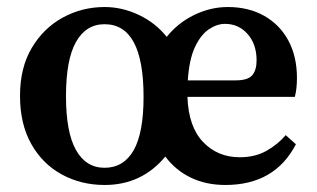

<svg xmlns="http://www.w3.org/2000/svg" viewBox="-20 -513 903 547"><path d="M278 -444Q225 -444 196.5 -393.5Q168 -343 168 -239Q168 -136 196.5 -85.5Q225 -35 278 -35Q332 -35 360.5 -84.5Q389 -134 389 -237Q389 -444 278 -444ZM621 -445Q598 -445 575 -429.5Q552 -414 535.5 -379Q519 -344 515 -284H651Q686 -284 698.5 -298.5Q711 -313 711 -341Q711 -387 685.5 -416Q660 -445 621 -445ZM823 -102Q763 14 622 14Q567 14 523.5 -7Q480 -28 451 -67Q384 14 278 14Q211 14 156 -16Q101 -46 69 -103Q37 -160 37 -240Q37 -320 70.5 -376.5Q104 -433 159 -463Q214 -493 278 -493Q328 -493 375.5 -470.5Q423 -448 455 -408Q487 -448 533.5 -470.5Q580 -493 629 -493Q688 -493 732.5 -468Q777 -443 801.5 -397.5Q826 -352 826 -291Q826 -260 820 -237H514Q517 -152 558.5 -108.5Q600 -65 663 -65Q707 -65 739.5 -83.5Q772 -102 794 -128Z"/></svg>

Font: Source Serif Pro Semibold
Style: Regular
Weight: 600
Designer: Frank Grießhammer
Foundry: Adobe Systems Incorporated
Version: Version 3.000;hotconv 1.0.109;makeotfexe 2.5.65596